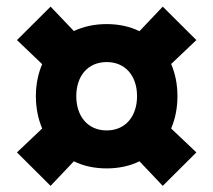

<svg xmlns="http://www.w3.org/2000/svg" viewBox="-20 -634 660 594"><path d="M310 -113C347.5 -113 382 -120.5 411.5 -135L483.5 -59L587.5 -162.5L509.5 -236.5C522 -266 529 -299.5 529 -336.5C529 -373.5 522 -407 509.5 -436L587.5 -510L483.5 -613.5L411.5 -537.5C382 -552 347.5 -559.5 310 -559.5C272.5 -559.5 238.5 -552 208.5 -538L136.5 -613.5L32.5 -510L110.5 -435.5C98 -406.5 91 -373 91 -336.5C91 -299.5 98 -266 110.5 -236.5L32.5 -162.5L136.5 -59L208.5 -135C238 -120.5 272.5 -113 310 -113ZM310 -230.5C251 -230.5 216 -275 216 -336.5C216 -398 251 -442 310 -442C369 -442 404 -398 404 -336.5C404 -275 369 -230.5 310 -230.5Z"/></svg>

Font: Monaspace Neon ExtraBold
Style: Regular
Weight: 800
Designer: Riley Cran & the Lettermatic Team
Foundry: Lettermatic
Version: Version 1.200 (Monaspace Neon)